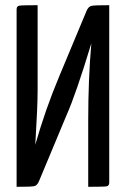

<svg xmlns="http://www.w3.org/2000/svg" viewBox="-20 -720 485 740"><path d="M130 -21Q123 -5 112 -2.5Q101 0 44 0V-684Q44 -696 54 -698Q64 -700 125 -700V-370Q125 -310 116 -162Q155 -299 208 -425L314 -679Q321 -695 333 -697.5Q345 -700 401 -700V-17Q401 -4 391.5 -2Q382 0 320 0V-257Q320 -414 332 -553Q273 -358 236 -275Z"/></svg>

Font: Yanone Kaffeesatz
Style: Regular
Weight: 400
Designer: Yanone (Cyrillic: Daniel Pouzeot)
Foundry: Yanone
Version: Version 1.003;PS 001.003;hotconv 1.0.88;makeotf.lib2.5.64775